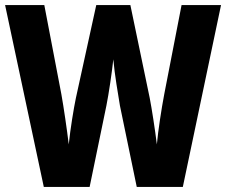

<svg xmlns="http://www.w3.org/2000/svg" viewBox="-23 -785 888 754"><path d="M845 -765H690L622 -415C611 -357 598 -273 593 -218C586 -275 573 -359 565 -400L489 -765H355L275 -400C267 -362 253 -278 247 -218C240 -276 227 -365 218 -415L151 -765H-3L149 -51H329L395 -371C404 -416 417 -503 422 -552C427 -493 441 -413 448 -370L514 -51H695Z"/></svg>

Font: Noto Sans Tamil UI Condensed ExtraBold
Style: Regular
Weight: 800
Width: 3
Designer: Jelle Bosma - Monotype Design Team
Foundry: Monotype Imaging Inc.
Version: Version 2.004